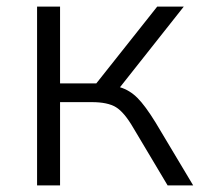

<svg xmlns="http://www.w3.org/2000/svg" viewBox="-20 -559 606 579"><path d="M91.8 0V-539.1H161.1V-307.6H270.5L454.1 -539.1H534.2L341.8 -295.9Q371.1 -287.1 394.5 -263.7Q418 -240.2 449.2 -189.5L562.5 0H485.4L381.8 -173.8Q354.5 -220.7 329.6 -235.8Q304.7 -251 256.8 -251H161.1V0Z"/></svg>

Font: Min Sans Light
Style: Regular
Weight: 300
Designer: Jinseong-Kim, NotoSansCJK, Nunito
Foundry: Jinseong-Kim
Version: Version 1.400;Glyphs 3.1.2 (3151)